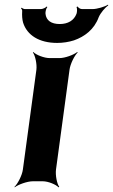

<svg xmlns="http://www.w3.org/2000/svg" viewBox="-20 -777 484 823"><path d="M220 -50 278 -478C281 -502 299 -539 313 -552L311 -554C296 -542 259 -528 235 -528H193C169 -528 134 -542 123 -554L121 -552C131 -539 139 -502 136 -478L78 -50C75 -26 56 11 42 24L43 26C58 14 97 0 121 0H163C187 0 220 14 231 26L234 24C224 11 217 -26 220 -50ZM236 -674C200 -674 178 -689 175 -718C174 -726 178 -742 183 -747L180 -749C176 -744 163 -738 155 -738H87C82 -738 75 -742 72 -744L70 -741C73 -739 76 -733 75 -728C74 -711 75 -694 79 -680C96 -626 148 -593 225 -593C250 -593 275 -597 297 -604C343 -620 384 -651 403 -703C411 -722 431 -745 444 -754L443 -757C429 -748 396 -738 376 -738H332C324 -738 315 -744 313 -749L308 -747C311 -742 311 -726 308 -718C297 -689 271 -674 236 -674Z"/></svg>

Font: Asimov
Style: EdgeNarIt
Weight: 500
Designer: Google
Version: Version 2.000980: 2014